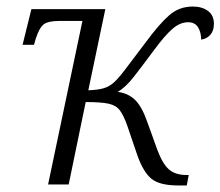

<svg xmlns="http://www.w3.org/2000/svg" viewBox="-20 -564 674 587"><path d="M525 3Q468 3 443 -17.5Q418 -38 400 -89L369 -180Q358 -211 346.5 -226.5Q335 -242 312 -247Q289 -252 242 -252L190 0H127L232 -500H162Q127 -500 113.5 -489.5Q100 -479 89 -445L84 -427H49L76 -536H302L250 -288Q280 -289 298 -294.5Q316 -300 331 -314.5Q346 -329 366 -356L425 -434Q467 -491 497.5 -517.5Q528 -544 569 -544Q598 -544 616 -530.5Q634 -517 634 -491Q634 -470 623 -457.5Q612 -445 595 -443Q595 -465 585.5 -480.5Q576 -496 555 -496Q531 -496 508 -476.5Q485 -457 451 -411Q414 -361 389 -329Q364 -297 340 -283Q372 -279 393 -258.5Q414 -238 430 -192L461 -106Q477 -63 496.5 -46Q516 -29 550 -29H557L551 3Z"/></svg>

Font: Noto Serif SemiCondensed Light
Style: Italic
Weight: 300
Width: 4
Italic angle: -12°
Designer: Monotype Design Team
Foundry: Monotype Imaging Inc.
Version: Version 2.013; ttfautohint (v1.8.4.7-5d5b)